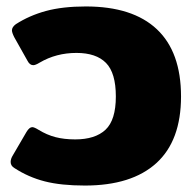

<svg xmlns="http://www.w3.org/2000/svg" viewBox="-20 -560 604 595"><path d="M25 -39Q13 -46 13 -58Q13 -68 20 -79L62 -151Q71 -166 80 -166Q86 -166 99 -158Q125 -142 152 -135Q179 -128 213 -128Q275 -128 307 -158Q339 -188 339 -261Q339 -334 308.5 -365Q278 -396 217 -396Q154 -396 103 -366Q90 -358 83 -358Q72 -358 65 -372L24 -445Q17 -459 17 -466Q17 -476 29 -485Q71 -512 122.5 -526Q174 -540 246 -540Q391 -540 466 -469.5Q541 -399 541 -261Q541 -124 464.5 -54.5Q388 15 243 15Q169 15 118.5 2Q68 -11 25 -39Z"/></svg>

Font: Mitr SemiBold
Style: Regular
Weight: 600
Designer: Thanarat Vachiruckul
Foundry: Cadson Demak
Version: Version 1.002